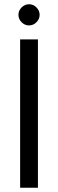

<svg xmlns="http://www.w3.org/2000/svg" viewBox="-20 -886 274 906"><path d="M75 0V-700H159V0ZM117 -766Q97 -766 82 -781Q67 -796 67 -816Q67 -836 82 -851Q97 -866 117 -866Q137 -866 152 -851Q167 -836 167 -816Q167 -796 152 -781Q137 -766 117 -766Z"/></svg>

Font: DM Sans
Style: Regular
Weight: 400
Designer: Colophon Foundry, Jonny Pinhorn
Foundry: Colophon Foundry
Version: Version 4.004; ttfautohint (v1.8.4.7-5d5b)